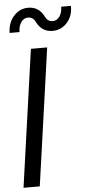

<svg xmlns="http://www.w3.org/2000/svg" viewBox="-63 -1010 492 1045"><g transform="rotate(-5 182.5 -487.0)"><path d="M253.9 -836.9Q196.8 -836.9 168 -892.1Q154.8 -920.9 127 -920.9Q104 -920.9 89.1 -899.9Q74.2 -878.9 74.2 -846.2H20Q21 -902.3 53.5 -938.2Q85.9 -974.1 131.8 -974.1Q189.9 -974.1 217.8 -919.9Q231 -890.1 259.8 -890.1Q282.7 -890.1 297.4 -911.1Q312 -932.1 312 -963.9H365.2Q366.2 -908.7 334 -872.8Q301.8 -836.9 253.9 -836.9ZM127.9 -750H216.8L110.8 0H22Z"/></g></svg>

Font: Oakes Grotesk
Style: Italic
Weight: 400
Designer: Samuel Oakes
Foundry: Samuel Oakes
Version: Version 1.0 | wf-rip DC20170320